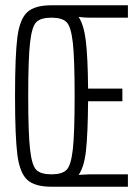

<svg xmlns="http://www.w3.org/2000/svg" viewBox="-20 -708 527 728"><path d="M37 -344Q37 -499 46 -567.5Q55 -636 83.5 -662Q112 -688 175 -688H465V-641H320Q297 -641 278 -644Q298 -614 305.5 -552.5Q313 -491 314 -372H444V-324H314Q313 -199 306 -136.5Q299 -74 278 -45Q287 -45 298 -46Q309 -47 320 -47H465V0H175Q112 0 83.5 -26Q55 -52 46 -120.5Q37 -189 37 -344ZM263 -344Q263 -487 256 -547.5Q249 -608 232 -624.5Q215 -641 175 -641Q135 -641 118 -624.5Q101 -608 94 -547Q87 -486 87 -344Q87 -202 94 -141Q101 -80 118 -63.5Q135 -47 175 -47Q215 -47 232 -63.5Q249 -80 256 -140.5Q263 -201 263 -344Z"/></svg>

Font: Saira Ultra Condensed Light
Style: Regular
Weight: 300
Width: 1
Designer: Hector Gatti with collaboration of the Omnibus-Type team
Foundry: Omnibus-Type
Version: Version 1.001; ttfautohint (v1.8)